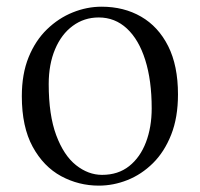

<svg xmlns="http://www.w3.org/2000/svg" viewBox="-20 -551 610 585"><path d="M281.1 14.6Q219.7 14.6 166.2 -14.3Q112.7 -43.3 79.6 -103.8Q46.5 -164.4 46.5 -258Q46.5 -325.8 67.2 -376.7Q87.9 -427.5 123.1 -461.6Q158.4 -495.8 201.7 -513.2Q244.9 -530.6 289.5 -530.6Q357.5 -530.6 409.9 -500.3Q462.4 -470 492.4 -410.5Q522.3 -351.1 522.3 -263.4Q522.3 -193 501.6 -140.7Q480.9 -88.3 446.1 -53.9Q411.2 -19.4 368.3 -2.4Q325.5 14.6 281.1 14.6ZM291 -18.2Q340 -18.2 373.6 -44.9Q407.2 -71.6 424.7 -117.6Q442.2 -163.6 442.2 -220.9Q442.2 -306 422.6 -368.1Q403.1 -430.2 366.7 -464Q330.4 -497.8 280.8 -497.8Q236.4 -497.8 201.7 -472.2Q167 -446.7 147.7 -400.7Q128.4 -354.8 128.4 -294.9Q128.4 -200.6 151.3 -139Q174.3 -77.4 211.6 -47.8Q248.9 -18.2 291 -18.2Z"/></svg>

Font: Noto Serif KR
Style: Regular
Weight: 200
Designer: Ryoko NISHIZUKA 西塚涼子 (kana & ideographs); Frank Grießhammer (Latin, Greek & Cyrillic); Wenlong ZHANG 张文龙 (bopomofo); San
Foundry: Adobe
Version: Version 2.001;hotconv 1.1.0;makeotfexe 2.6.0